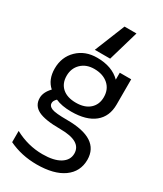

<svg xmlns="http://www.w3.org/2000/svg" viewBox="-247 -877 1013 1196"><g transform="rotate(30 259.5 -279.0)"><path d="M117.2 -342.8Q117.2 -288.1 152.3 -256.8Q187.5 -225.6 251 -225.6Q313.5 -225.6 349.1 -257.3Q384.8 -289.1 384.8 -342.8Q384.8 -399.4 346.7 -432.6Q308.6 -465.8 246.1 -465.8Q188.5 -465.8 152.8 -431.2Q117.2 -396.5 117.2 -342.8ZM230.5 156.2Q312.5 156.2 356.9 128.4Q401.4 100.6 401.4 53.7Q401.4 -35.2 249 -35.2Q138.7 -35.2 89.8 -60.1Q41 -85 41 -139.6Q41 -180.7 80.1 -221.7Q30.3 -265.6 30.3 -344.7Q30.3 -427.7 85.4 -481.4Q140.6 -535.2 226.6 -535.2Q334 -535.2 394.5 -474.6V-524.4H476.6V-342.8Q476.6 -256.8 418.9 -210Q361.3 -163.1 252.9 -163.1Q184.6 -163.1 139.6 -183.6Q120.1 -165 121.1 -147.5Q121.1 -127 147.5 -116.2Q173.8 -105.5 257.8 -105.5Q490.2 -105.5 491.2 45.9Q491.2 131.8 422.9 180.7Q354.5 229.5 230.5 229.5Q122.1 229.5 30.3 185.5V104.5Q126 156.2 230.5 156.2ZM362.3 -788.1 298.8 -570.3H188.5L276.4 -788.1Z"/></g></svg>

Font: irohakakuC Regular
Style: Regular
Weight: 400
Designer: [Source Han Sans]
Ryoko NISHIZUKA Ë•øÂ°öÊ∂ºÂ≠ê (kana & ideographs); Paul D. Hunt (Latin, Greek & Cyrillic); Wenlong ZHAN
Version: Version 1.001.20160904